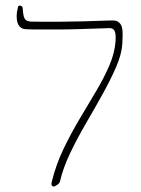

<svg xmlns="http://www.w3.org/2000/svg" viewBox="-20 -671 515 703"><path d="M170 -7Q185 -68 212 -124.5Q239 -181 270.5 -234Q302 -287 331.5 -336.5Q361 -386 380.5 -431.5Q400 -477 403 -519Q405 -549 399 -559Q393 -569 379 -568Q320 -566 272.5 -564.5Q225 -563 187.5 -563Q150 -563 122.5 -563Q95 -563 77 -564Q65 -564 57 -569.5Q49 -575 45 -585.5Q41 -596 41 -611Q41 -626 46 -646Q47 -650 51 -650.5Q55 -651 59 -648.5Q63 -646 63 -642Q64 -624 66.5 -613Q69 -602 75 -597.5Q81 -593 91 -592Q132 -591 204.5 -591.5Q277 -592 382 -596Q402 -597 409.5 -593Q417 -589 421 -583Q426 -577 428 -563Q430 -549 428 -512Q426 -474 405.5 -426.5Q385 -379 355.5 -326Q326 -273 294 -218Q262 -163 236.5 -109.5Q211 -56 200 -8Q199 -1 190 5.5Q181 12 176 12Q173 12 170 8.5Q167 5 170 -7Z"/></svg>

Font: Noto Rashi Hebrew Thin
Style: Regular
Weight: 250
Version: Version 1.006